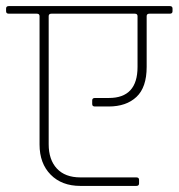

<svg xmlns="http://www.w3.org/2000/svg" viewBox="-30 -643 587 631"><path d="M-1 -623H528Q537 -623 537 -615V-606Q537 -598 528 -598H461Q452 -598 452 -590V-423Q452 -356 418.5 -324.5Q385 -293 327 -293H282Q273 -293 273 -301V-313Q273 -321 282 -321H328Q422 -321 422 -423V-590Q422 -598 413 -598H139Q130 -598 130 -590V-169Q130 -118 157 -89Q184 -60 234 -60H418Q427 -60 427 -52V-40Q427 -32 418 -32H234Q173 -32 136.5 -69Q100 -106 100 -168V-590Q100 -598 91 -598H-1Q-10 -598 -10 -606V-615Q-10 -623 -1 -623Z"/></svg>

Font: Rajdhani Light
Style: Regular
Weight: 300
Designer: Satya Rajpurohit, Jyotish Sonowal
Foundry: Indian Type Foundry
Version: Version 1.201;PS 1.0;hotconv 1.0.78;makeotf.lib2.5.61930; tt